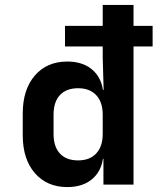

<svg xmlns="http://www.w3.org/2000/svg" viewBox="-20 -750 640 780"><path d="M253.4 10Q170.8 10 121.6 -46.8Q72.4 -103.5 72.4 -200.4V-289.1Q72.4 -385.9 121.4 -443Q170.4 -500 253.4 -500Q321.4 -500 360.8 -461.5Q400.2 -423.1 400.2 -355.8L372.3 -385H401L397.3 -515.9V-730H522.4V0H400.2V-105H372.3L400.2 -134.2Q400.2 -66.5 360.8 -28.3Q321.4 10 253.4 10ZM297.4 -98.4Q344.6 -98.4 371 -126.7Q397.3 -155 397.3 -205.9V-284.1Q397.3 -335 371 -363.3Q344.6 -391.6 297.4 -391.6Q249.2 -391.6 223.4 -363.7Q197.6 -335.9 197.6 -284.1V-205.9Q197.6 -154.1 223.4 -126.3Q249.2 -98.4 297.4 -98.4ZM244.1 -561.2V-645H600V-561.2Z"/></svg>

Font: Pitagon Sans Mono
Style: Regular
Weight: 400
Monospace: yes
Designer: Travis Tran
Foundry: Pitagon
Version: Version 1.001;gftools[0.9.26]